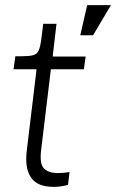

<svg xmlns="http://www.w3.org/2000/svg" viewBox="-20 -720 454 751"><path d="M294 -582 321 -700H414L344 -582ZM190 11Q126 11 101 -26Q76 -63 85 -133L123 -449H33L40 -500H63Q94 -500 109.5 -504Q125 -508 131.5 -523Q138 -538 142 -570L149 -627H201L186 -499H315L308 -449H179L141 -134Q134 -79 152 -61Q170 -43 206 -43Q216 -43 228 -44Q240 -45 252 -47L246 3Q233 7 217.5 9Q202 11 190 11Z"/></svg>

Font: Inclusive Sans Light
Style: Italic
Weight: 300
Italic angle: -7°
Designer: Olivia King
Foundry: Olivia King
Version: Version 2.004